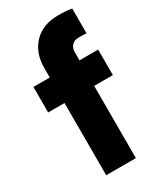

<svg xmlns="http://www.w3.org/2000/svg" viewBox="-210 -830 842 997"><g transform="rotate(-30 211.0 -332.0)"><path d="M408 -343H296V90H118V-343H20V-496H118V-554Q118 -643 171 -698.5Q224 -754 317 -754Q365 -754 398 -748V-599Q385 -601 352 -601Q326 -601 311 -585.5Q296 -570 296 -544V-496H408Z"/></g></svg>

Font: Gmarket Sans TTF Bold
Style: Regular
Weight: 700
Designer: Creative Director : Sungho Lee; Art Director : Kiwoong Choi; Project Manager : Sori Yang, Jongwook Yoon; Font Designer :
Foundry: Sandoll Inc.
Version: Version 1.000;hotconv 1.0.109;makeotfexe 2.5.65596